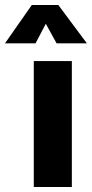

<svg xmlns="http://www.w3.org/2000/svg" viewBox="-59 -747 367 767"><path d="M76 0V-503H228V0ZM-39 -574 68 -727H174L288 -574H167L124 -652L83 -574Z"/></svg>

Font: Cairo Play ExtraBold
Style: Regular
Weight: 800
Version: Version 3.119